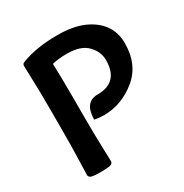

<svg xmlns="http://www.w3.org/2000/svg" viewBox="-157 -782 873 912"><g transform="rotate(-30 280.0 -325.5)"><path d="M281.2 -658.7Q367.2 -658.7 423.8 -633.8Q480.5 -608.9 510.7 -566.7Q541 -524.4 541 -465.8Q541 -347.2 460.7 -282.7Q380.4 -218.3 285.6 -218.3Q257.8 -218.3 232.9 -223.6Q234.4 -318.8 306.6 -318.8Q423.3 -318.8 423.3 -440.9Q423.3 -486.8 387.9 -523.2Q352.5 -559.6 277.8 -559.6Q228 -559.6 195.8 -550.8Q198.7 -467.8 198.7 -356.4V-267.6Q198.7 -156.2 201.2 -94.7Q203.6 -33.2 203.6 -12.7Q203.6 -2.9 193.1 2.4Q182.6 7.8 132.8 7.8Q93.3 7.8 82.5 2.4Q71.8 -2.9 71.8 -12.7Q71.8 -33.2 74.2 -94.7Q76.7 -156.2 76.7 -267.6V-356.4Q76.7 -467.8 74.2 -529.3Q71.8 -590.8 71.8 -611.3Q71.8 -622.1 83 -626.5Q165 -658.7 281.2 -658.7Z"/></g></svg>

Font: Bainsley
Style: Bold
Weight: 700
Designer: Paul James MIller
Foundry: High-Logic / Made with FontCreator
Version: Version 1.411;March 28, 2021;FontCreator 13.0.0.2683 64-bit